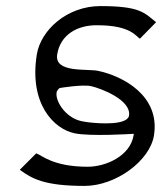

<svg xmlns="http://www.w3.org/2000/svg" viewBox="-20 -610 533 631"><path d="M101 -431C75 -269 157 -186 225 -172C276 -161 415 -170 415 -170H420L419 -165C408 -98 329 -62 268 -62C153 -62 116 -101 99 -106L45 -52C85 -23 125 1 258 1C361 1 473 -82 486 -165C507 -296 383 -360 303 -377C267 -385 158 -369 168 -431C178 -495 233 -528 300 -527C413 -527 428 -488 440 -483L493 -537C455 -567 443 -590 310 -590C200 -590 114 -511 101 -431ZM167 -310C169 -314 173 -319 177 -321H178C178 -321 250 -333 279 -327C314 -319 412 -281 404 -230V-229C396 -199 314 -203 271 -208C261 -209 254 -211 247 -212C192 -224 158 -284 167 -310Z"/></svg>

Font: Charger Sport
Style: LitObl
Weight: 300
Designer: Jasper
Foundry: Cannot Into Space Fonts
Version: Version 1.1